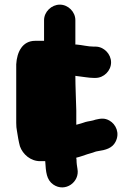

<svg xmlns="http://www.w3.org/2000/svg" viewBox="-20 -653 576 828"><path d="M170 -566V-477H132C76 -477 53 -428 50 -376V-123C50 -110 51 -98 53 -89C56 -68 61 -40 66 -22C78 12 112 43 155 42H175C178 89 180 122 210 143C261 178 325 132 314 75C312 63 310 51 310 35C309 32 309 30 309 27C327 23 341 17 357 12L374 7L392 1C394 0 397 0 401 -1C436 -6 464 -14 478 -41C498 -79 480 -117 452 -133C431 -145 414 -142 392 -137C380 -132 359 -130 349 -127L337 -123L320 -118C316 -117 312 -116 309 -115V-176C308 -219 305 -282 305 -326C308 -325 313 -325 319 -324C339 -322 363 -317 384 -317H392C428 -317 459 -348 459 -384C459 -420 428 -452 392 -452H384C359 -452 335 -459 309 -461H305V-566C305 -602 274 -633 238 -633C202 -633 170 -602 170 -566Z"/></svg>

Font: Electronic
Style: UltThk
Weight: 900
Version: Version 1.011